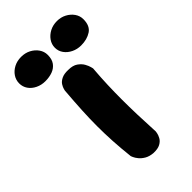

<svg xmlns="http://www.w3.org/2000/svg" viewBox="-280 -741 803 803"><g transform="rotate(-45 122.0 -339.0)"><path d="M123 -1Q101 -3 86.5 -11.5Q72 -20 63 -31Q54 -42 50.5 -50.5Q47 -59 47 -59Q41 -113 38.5 -158.5Q36 -204 36 -247Q36 -290 38.5 -338.5Q41 -387 46 -448Q46 -448 48 -456Q50 -464 56.5 -474.5Q63 -485 78 -492.5Q93 -500 117 -499Q144 -499 159.5 -488Q175 -477 182.5 -463.5Q190 -450 192.5 -440Q195 -430 195 -430Q191 -381 189.5 -338Q188 -295 188 -252.5Q188 -210 189.5 -162.5Q191 -115 194 -58Q194 -58 192.5 -49Q191 -40 184.5 -28Q178 -16 163.5 -8Q149 0 123 -1ZM228 -533Q205 -533 185.5 -542.5Q166 -552 154.5 -568Q143 -584 143 -604Q143 -624 154.5 -640.5Q166 -657 185 -667Q204 -677 228 -677Q251 -677 270 -667Q289 -657 300.5 -640.5Q312 -624 312 -604Q312 -565 287.5 -549Q263 -533 228 -533ZM16 -533Q-7 -533 -26.5 -542.5Q-46 -552 -57 -568Q-68 -584 -68 -604Q-68 -624 -57 -640.5Q-46 -657 -27 -667Q-8 -677 16 -677Q40 -677 59 -667Q78 -657 89.5 -640.5Q101 -624 101 -604Q101 -578 89.5 -562.5Q78 -547 59 -540Q40 -533 16 -533Z"/></g></svg>

Font: Sour Gummy Black
Style: Bold
Weight: 700
Version: Version 1.000